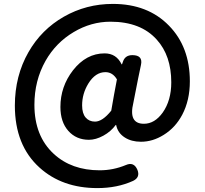

<svg xmlns="http://www.w3.org/2000/svg" viewBox="-20 -772 1047 982"><path d="M478 190Q298 190 182 85Q56 -29 56 -232Q56 -384 126 -506Q192 -621 306.5 -686.5Q421 -752 557 -752Q736 -752 844 -641Q951 -532 951 -356Q951 -259 912 -185Q877 -119 817 -82Q761 -47 701 -47Q652 -47 618 -69Q582 -92 574 -133H572Q547 -99 508.5 -78Q470 -57 435 -57Q370 -57 329.5 -102.5Q289 -148 289 -225Q289 -329 353 -412Q421 -499 515 -499Q575 -499 602 -443H604L609 -457Q620 -490 657 -490Q712 -490 701 -440L686 -368L662 -246Q636 -139 716 -139Q771 -139 812 -196Q856 -258 856 -351Q856 -487 782 -569Q700 -661 545 -661Q446 -661 357 -608Q266 -554 213 -461Q156 -360 156 -236Q156 -76 255 15Q346 99 490 99Q559 99 624 72Q665 54 683 97Q698 135 661 153Q580 190 478 190ZM466 -150Q504 -150 549 -206L563 -286L578 -366Q556 -403 519 -403Q468 -403 432 -345Q400 -293 400 -233Q400 -192 418 -171Q436 -150 466 -150Z"/></svg>

Font: GenSenRounded TW B
Style: Regular
Weight: 700
Version: Version 1.501;PS 1;hotconv 16.6.51;makeotf.lib2.5.65220